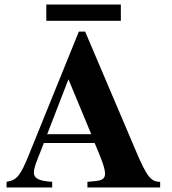

<svg xmlns="http://www.w3.org/2000/svg" viewBox="-20 -830 762 850"><path d="M384 -236H189L283 -479ZM689 0V-25C648 -25 630 -47 579 -168L357 -690H329L108 -145C70 -51 55 -33 9 -25V0H211V-25C152 -29 130 -40 130 -66C130 -90 149 -132 161 -163L174 -197H399C433 -118 445 -83 445 -61C445 -39 432 -31 399 -28L367 -25V0ZM515 -738V-810H185V-738Z"/></svg>

Font: XITS
Style: Bold
Weight: 700
Designer: MicroPress Inc., with final additions and corrections provided by Coen Hoffman, Elsevier (retired)
Version: Version 1.302